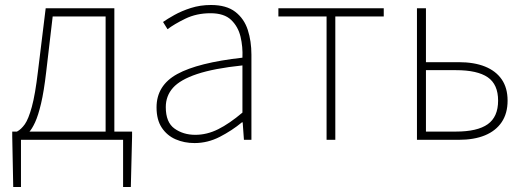

<svg xmlns="http://www.w3.org/2000/svg" viewBox="-20 -560 2103 769"><path d="M64 0V189H33L29 -13V-33H509V-13L504 189H473V0ZM403 -12V-494H191L165 -272Q156 -194 144.5 -145.5Q133 -97 120.5 -70Q108 -43 96 -30.5Q84 -18 75 -11L48 -33Q65 -42 79.5 -62.5Q94 -83 107.5 -132Q121 -181 132 -274L163 -527H438V-12Z M759 13Q718 13 683.5 -2Q649 -17 628 -48.5Q607 -80 607 -130Q607 -218 690 -263.5Q773 -309 951 -329Q953 -372 943.5 -412.5Q934 -453 906 -480Q878 -507 823 -507Q767 -507 722 -485Q677 -463 651 -443L633 -472Q650 -484 678.5 -500Q707 -516 744.5 -528Q782 -540 825 -540Q887 -540 922.5 -512.5Q958 -485 972.5 -440Q987 -395 987 -341V0H957L952 -70H949Q909 -37 860.5 -12Q812 13 759 13ZM762 -20Q809 -20 854 -42.5Q899 -65 951 -109V-298Q837 -286 769.5 -263.5Q702 -241 673 -208.5Q644 -176 644 -131Q644 -70 679 -45Q714 -20 762 -20Z M1288 0V-494H1095V-527H1517V-494H1323V0Z M1650 0V-527H1686V-311H1817Q1879 -311 1922.5 -293.5Q1966 -276 1989.5 -242Q2013 -208 2013 -157Q2013 -106 1989.5 -71Q1966 -36 1922.5 -18Q1879 0 1817 0ZM1686 -33H1806Q1892 -33 1933.5 -62.5Q1975 -92 1975 -157Q1975 -222 1933.5 -250.5Q1892 -279 1806 -279H1686Z"/></svg>

Font: Noto Sans TC Thin
Style: Regular
Weight: 100
Designer: Ryoko NISHIZUKA 西塚涼子 (kana, bopomofo & ideographs); Paul D. Hunt (Latin, Greek & Cyrillic); Sandoll Communications 산돌커뮤니
Foundry: Adobe
Version: Version 2.004-H2;hotconv 1.0.118;makeotfexe 2.5.65603